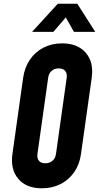

<svg xmlns="http://www.w3.org/2000/svg" viewBox="-20 -1000 534 1036"><path d="M206 16Q122 16 78.8 -35Q35.5 -86 47 -169L105 -581Q113 -636.5 141.5 -678.2Q170 -720 214.8 -743Q259.5 -766 315 -766Q399 -766 442.8 -715.2Q486.5 -664.5 475 -581L417 -169Q409.5 -113.5 380.8 -71.8Q352 -30 307.2 -7Q262.5 16 206 16ZM224.5 -119Q248 -119 263.5 -132.8Q279 -146.5 282 -169L340 -581Q343 -603.5 331.8 -617.2Q320.5 -631 297 -631Q273.5 -631 258.2 -617.2Q243 -603.5 240 -581L182 -169Q179 -146.5 189.8 -132.8Q200.5 -119 224.5 -119ZM153 -828 292 -980H397L494 -828H379L335 -906L268 -828Z"/></svg>

Font: Mohave Light
Style: Bold Italic
Weight: 700
Italic angle: -8°
Version: Version 2.003